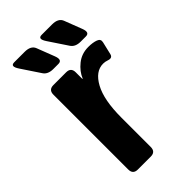

<svg xmlns="http://www.w3.org/2000/svg" viewBox="-220 -762 824 824"><g transform="rotate(-45 192.0 -350.5)"><path d="M41.5 -667Q19 -700.7 45.9 -700.7H108.9Q146.5 -700.7 156.2 -675.8L187.5 -594.7Q200.2 -561.5 174.8 -561.5H143.6Q111.8 -561.5 98.1 -582ZM208 -667Q185.5 -700.7 212.4 -700.7H275.4Q313 -700.7 322.8 -675.8L354 -594.7Q366.7 -561.5 341.3 -561.5H310.1Q278.3 -561.5 264.6 -582ZM95.7 0Q66.4 0 66.4 -29.3V-483.4Q66.4 -512.7 95.7 -512.7H172.9Q202.1 -512.7 202.1 -483.4V-443.4H204.1Q216.8 -474.6 246.6 -498.5Q276.4 -522.5 316.9 -522.5Q344.7 -522.5 362.8 -515.6Q379.9 -509.3 376 -492.2L362.3 -434.1Q357.9 -414.6 335.9 -422.4Q323.2 -426.8 311.5 -426.8Q264.6 -426.8 233.9 -370.6Q203.1 -314.5 203.1 -207V-29.3Q203.1 0 173.8 0Z"/></g></svg>

Font: Istok Web
Style: Bold
Weight: 700
Designer: Andrey V. Panov
Foundry: Andrey V. Panov
Version: Version 1.0.2g